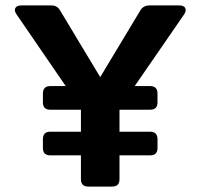

<svg xmlns="http://www.w3.org/2000/svg" viewBox="-20 -687 731 707"><path d="M305 0Q278 0 278 -27V-115H165Q138 -115 138 -142V-174Q138 -202 165 -202H278V-283H165Q138 -283 138 -310V-342Q138 -370 165 -370H222L41 -634Q31 -648 36.5 -657.5Q42 -667 58 -667H169Q191 -667 201 -649L349 -403L497 -649Q508 -667 530 -667H640Q657 -667 662 -657.5Q667 -648 658 -634L476 -370H533Q560 -370 560 -342V-310Q560 -283 533 -283H420V-202H533Q560 -202 560 -174V-142Q560 -115 533 -115H420V-27Q420 0 393 0Z"/></svg>

Font: Pitagon Sans
Style: Bold
Weight: 700
Designer: Travis Tran
Foundry: Pitagon
Version: Version 1.001; ttfautohint (v1.8.4.7-5d5b);gftools[0.9.26]